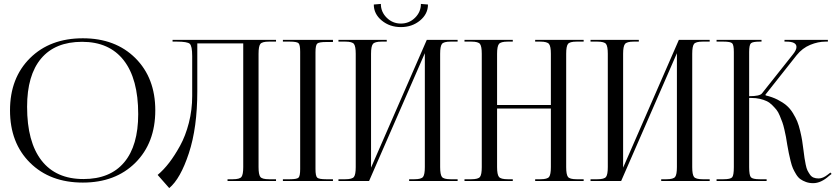

<svg xmlns="http://www.w3.org/2000/svg" viewBox="-20 -922 4256 978"><path d="M402 8Q235 8 133 -93Q31 -194 31 -360Q31 -525 133 -626Q235 -727 402 -727Q568 -727 669.5 -626Q771 -525 771 -360Q771 -194 669.5 -93Q568 8 402 8ZM405 -10Q541 -10 612.5 -95Q684 -180 684 -341Q684 -520 610.5 -614.5Q537 -709 398 -709Q261 -709 189.5 -624Q118 -539 118 -378Q118 -199 191.5 -104.5Q265 -10 405 -10Z M859 -719H945H1219H1386V-710H1350Q1315 -710 1306 -698Q1297 -686 1297 -648V-71Q1297 -33 1306 -21Q1315 -9 1350 -9H1386V0H1139V-9H1166Q1201 -9 1210 -21Q1219 -33 1219 -71V-701H985V-457Q985 -272 942 -141.5Q899 -11 842 36L783 -31Q814 -57 842 -93.5Q870 -130 897.5 -180Q925 -230 942 -296Q959 -362 959 -433V-636Q959 -688 946.5 -699Q934 -710 881 -710H859Z M1421 0V-9H1456Q1492 -9 1500.5 -17Q1509 -25 1509 -61V-658Q1509 -694 1500.5 -702Q1492 -710 1456 -710H1421V-719H1676V-708H1641Q1605 -708 1596 -700Q1587 -692 1587 -656V-61Q1587 -25 1596 -17Q1605 -9 1641 -9H1676V0Z M1704 0V-9H1739Q1774 -9 1783 -21Q1792 -33 1792 -71V-648Q1792 -686 1783 -698Q1774 -710 1739 -710H1704V-719H1950V-710H1924Q1889 -710 1879.5 -698Q1870 -686 1870 -648V-68L2154 -719H2311V-710H2275Q2240 -710 2231 -698Q2222 -686 2222 -648V-71Q2222 -33 2231 -21Q2240 -9 2275 -9H2311V0H2064V-9H2091Q2126 -9 2135 -21Q2144 -33 2144 -71V-651L1860 0ZM1884 -899 1920 -902Q1920 -861 1950 -831.5Q1980 -802 2022 -802Q2064 -802 2094 -831.5Q2124 -861 2124 -902L2160 -899Q2160 -851 2119.5 -817.5Q2079 -784 2022 -784Q1965 -784 1924.5 -817.5Q1884 -851 1884 -899Z M2346 0V-9H2381Q2416 -9 2425 -21Q2434 -33 2434 -71V-648Q2434 -686 2425 -698Q2416 -710 2381 -710H2346V-719H2592V-710H2566Q2531 -710 2521.5 -698Q2512 -686 2512 -648V-387H2786V-648Q2786 -686 2776.5 -698Q2767 -710 2732 -710H2706V-719H2953V-710H2917Q2882 -710 2873 -698Q2864 -686 2864 -648V-71Q2864 -33 2873 -21Q2882 -9 2917 -9H2953V0H2706V-9H2733Q2768 -9 2777 -21Q2786 -33 2786 -71V-369H2512V-71Q2512 -33 2521.5 -21Q2531 -9 2566 -9H2592V0Z M2988 0V-9H3023Q3058 -9 3067 -21Q3076 -33 3076 -71V-648Q3076 -686 3067 -698Q3058 -710 3023 -710H2988V-719H3234V-710H3208Q3173 -710 3163.5 -698Q3154 -686 3154 -648V-68L3438 -719H3595V-710H3559Q3524 -710 3515 -698Q3506 -686 3506 -648V-71Q3506 -33 3515 -21Q3524 -9 3559 -9H3595V0H3348V-9H3375Q3410 -9 3419 -21Q3428 -33 3428 -71V-651L3144 0Z M3630 0V-9H3665Q3701 -9 3709.5 -19Q3718 -29 3718 -71V-657Q3718 -693 3709.5 -701.5Q3701 -710 3665 -710H3630V-719H3859V-710H3850Q3814 -710 3805 -701.5Q3796 -693 3796 -657V-432Q3850 -432 3861 -446L4019 -645Q4037 -667 4037 -683Q4037 -710 3985 -710H3976V-719H4197V-710H4185Q4147 -710 4107 -693.5Q4067 -677 4038 -641L3879 -440L3880 -436Q3914 -428 3940.5 -414.5Q3967 -401 3985.5 -385.5Q4004 -370 4018.5 -346.5Q4033 -323 4041 -303.5Q4049 -284 4056 -254.5Q4063 -225 4066 -205.5Q4069 -186 4073 -155Q4076 -130 4078 -117Q4080 -104 4084 -84Q4088 -64 4093 -54Q4098 -44 4105.5 -33Q4113 -22 4124 -17.5Q4135 -13 4150 -13Q4172 -13 4197 -33L4210 -43L4216 -36L4203 -26Q4162 11 4122 11Q4102 11 4085.5 5Q4069 -1 4057 -9.5Q4045 -18 4035 -34.5Q4025 -51 4019 -64.5Q4013 -78 4007 -102.5Q4001 -127 3998 -142Q3995 -157 3990 -185Q3986 -211 3983.5 -224.5Q3981 -238 3975.5 -262Q3970 -286 3965 -299.5Q3960 -313 3952 -332.5Q3944 -352 3935 -363Q3926 -374 3913 -387Q3900 -400 3885 -407Q3870 -414 3850.5 -418.5Q3831 -423 3808 -423H3796V-71Q3796 -29 3805 -19Q3814 -9 3850 -9H3885V0Z"/></svg>

Font: FoglihtenNo06
Style: Regular
Weight: 500
Designer: gluk (gluksza@wp.pl)
Foundry: gluk (gluksza@wp.pl)
Version: Version 0.76